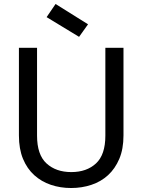

<svg xmlns="http://www.w3.org/2000/svg" viewBox="-20 -937 715 964"><path d="M75 -697H166V-256Q166 -160 213.5 -116.5Q261 -73 338 -73Q415 -73 462 -116.5Q509 -160 509 -256V-697H600V-257Q600 -189 579 -139.5Q558 -90 522.5 -57.5Q487 -25 439 -9Q391 7 337 7Q283 7 235.5 -9Q188 -25 152 -57.5Q116 -90 95.5 -139.5Q75 -189 75 -257ZM259 -917 422 -815 377 -752 214 -851Z"/></svg>

Font: Poppins
Style: Regular
Weight: 400
Designer: Ninad Kale (Devanagari), Jonny Pinhorn (Latin)
Foundry: Indian Type Foundry
Version: Version 3.002 2017